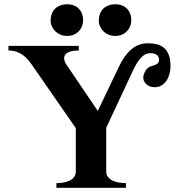

<svg xmlns="http://www.w3.org/2000/svg" viewBox="-20 -889 847 909"><path d="M787.1 -575.2Q787.1 -607.9 779.1 -628.9Q771 -649.9 756.8 -662.1Q742.7 -674.3 723.1 -679.2Q703.6 -684.1 680.2 -684.1Q635.7 -684.1 601.8 -655.3Q567.9 -626.5 543 -573.2L442.9 -363.8L295.9 -581.1Q286.1 -595.2 284.2 -607.9Q282.2 -620.6 288.8 -629.9Q295.4 -639.2 311.3 -644.5Q327.1 -649.9 353 -649.9V-671.9H20V-649.9Q42.5 -649.9 60.1 -643.3Q77.6 -636.7 91.1 -626.5Q104.5 -616.2 114.5 -604Q124.5 -591.8 131.8 -581.1L338.9 -282.2V-78.1Q338.9 -61.5 330.6 -50.8Q322.3 -40 309.1 -33.7Q295.9 -27.3 279.5 -24.7Q263.2 -22 247.1 -22V0H576.2V-22Q560.1 -22 543.5 -24.7Q526.9 -27.3 513.4 -33.7Q500 -40 491.5 -50.8Q482.9 -61.5 482.9 -78.1V-284.2L602.1 -539.1Q612.8 -563 623 -581.3Q633.3 -599.6 644 -612.1Q654.8 -624.5 666.5 -630.9Q678.2 -637.2 691.9 -637.2Q710.4 -637.2 721.7 -629.4Q732.9 -621.6 732.9 -606Q732.9 -592.3 723.4 -586.4Q713.9 -580.6 694.8 -575.2Q686 -572.8 679.2 -566.4Q672.4 -560.1 667.7 -552Q663.1 -543.9 660.6 -535.6Q658.2 -527.3 658.2 -521Q658.2 -513.7 661.6 -505.6Q665 -497.6 671.9 -491Q678.7 -484.4 689 -480.2Q699.2 -476.1 712.9 -476.1Q731.4 -476.1 745.4 -484.9Q759.3 -493.7 768.6 -507.6Q777.8 -521.5 782.5 -539.3Q787.1 -557.1 787.1 -575.2ZM601.6 -793Q601.6 -809.6 596.4 -823.5Q591.3 -837.4 581.8 -847.4Q572.3 -857.4 558.3 -863Q544.4 -868.7 526.9 -868.7Q507.3 -868.7 492.4 -862.8Q477.5 -856.9 467.8 -846.7Q458 -836.4 452.9 -822.5Q447.8 -808.6 447.8 -792Q447.8 -777.3 453.6 -764.2Q459.5 -751 470 -740.7Q480.5 -730.5 494.6 -724.6Q508.8 -718.8 525.9 -718.8Q543.9 -718.8 557.9 -725.1Q571.8 -731.4 581.5 -741.7Q591.3 -752 596.4 -765.4Q601.6 -778.8 601.6 -793ZM373.5 -793Q373.5 -809.6 368.4 -823.5Q363.3 -837.4 353.5 -847.4Q343.8 -857.4 329.8 -863Q315.9 -868.7 298.8 -868.7Q279.3 -868.7 264.4 -862.8Q249.5 -856.9 239.7 -846.7Q230 -836.4 224.9 -822.5Q219.7 -808.6 219.7 -792Q219.7 -777.3 225.6 -764.2Q231.4 -751 241.9 -740.7Q252.4 -730.5 266.6 -724.6Q280.8 -718.8 297.9 -718.8Q315.9 -718.8 329.8 -725.1Q343.8 -731.4 353.5 -741.7Q363.3 -752 368.4 -765.4Q373.5 -778.8 373.5 -793Z"/></svg>

Font: Galatia SIL
Style: Bold
Weight: 700
Designer: Development by SIL's NRSI team
Version: Version 2.1